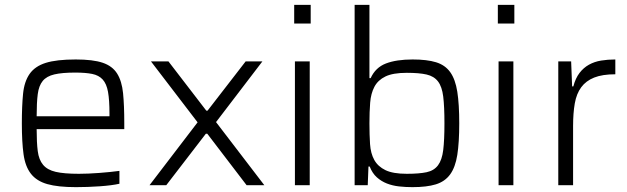

<svg xmlns="http://www.w3.org/2000/svg" viewBox="-20 -763 2583 791"><path d="M293 8Q219 8 175 -4.5Q131 -17 107.5 -47Q84 -77 77 -127.5Q70 -178 70 -254Q70 -326 75 -376.5Q80 -427 102 -458.5Q124 -490 168.5 -504Q213 -518 292 -518Q363 -518 403 -504.5Q443 -491 462.5 -460Q482 -429 487 -379Q492 -329 492 -256V-231H131Q131 -176 135.5 -140.5Q140 -105 157.5 -84Q175 -63 209.5 -55Q244 -47 305 -47Q342 -47 388.5 -50.5Q435 -54 472 -59V-6Q441 1 391 4.5Q341 8 293 8ZM431 -284V-295Q431 -351 425 -384.5Q419 -418 403 -435.5Q387 -453 359.5 -458.5Q332 -464 290 -464Q236 -464 204 -456.5Q172 -449 156 -429.5Q140 -410 135.5 -375Q131 -340 131 -284Z M996 0 834 -212H828L665 0H596L794 -259L602 -510H674L830 -307H835L992 -510H1061L870 -260L1069 0Z M1192 -666V-743H1260V-666ZM1195 0V-510H1256V0Z M1679 8Q1651 8 1624 5Q1597 2 1574 -7Q1551 -16 1532.5 -32.5Q1514 -49 1503 -77H1498L1495 0H1441V-743H1502V-441H1507Q1527 -485 1570 -501.5Q1613 -518 1680 -518Q1739 -518 1776.5 -506.5Q1814 -495 1835 -465.5Q1856 -436 1864 -385Q1872 -334 1872 -255Q1872 -176 1864 -125Q1856 -74 1834.5 -44.5Q1813 -15 1775.5 -3.5Q1738 8 1679 8ZM1656 -47Q1707 -47 1737.5 -53.5Q1768 -60 1784.5 -82Q1801 -104 1806 -145Q1811 -186 1811 -255Q1811 -324 1806 -365Q1801 -406 1784.5 -427.5Q1768 -449 1737.5 -456Q1707 -463 1656 -463Q1599 -463 1568 -448Q1537 -433 1522.5 -405.5Q1508 -378 1505 -340Q1502 -302 1502 -255Q1502 -208 1504.5 -169.5Q1507 -131 1522 -104Q1537 -77 1568 -62Q1599 -47 1656 -47Z M2031 -666V-743H2099V-666ZM2034 0V-510H2095V0Z M2280 0V-510H2333L2337 -407H2342Q2351 -441 2367.5 -462.5Q2384 -484 2406.5 -496.5Q2429 -509 2456.5 -513.5Q2484 -518 2515 -518V-457Q2462 -457 2428 -443.5Q2394 -430 2374.5 -403.5Q2355 -377 2348 -337Q2341 -297 2341 -244V0Z"/></svg>

Font: Azeri Sans Light
Style: Regular
Weight: 300
Designer: Hector Gatti & Omnibus-Type (original fonts) / Cristiano Sobral (main changes and remastering)
Version: Version 1.000; ttfautohint (v1.6)